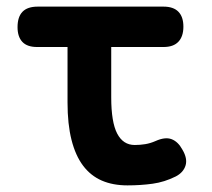

<svg xmlns="http://www.w3.org/2000/svg" viewBox="-20 -550 640 580"><path d="M474 -530Q504 -530 519 -514.5Q534 -499 534 -469.5Q534 -440 519 -424Q504 -408 474 -408H316V-256Q316 -181 334 -146.5Q352 -112 387 -112Q403 -112 418.5 -114.5Q434 -117 450 -124Q479 -137 498.5 -129.5Q518 -122 531 -98Q547 -71 540.5 -50Q534 -29 511 -17Q477 0 441 5Q405 10 365 10Q321 10 287.5 -4.5Q254 -19 231 -49.5Q208 -80 196 -127.5Q184 -175 184 -240V-408H92Q62 -408 47.5 -423.5Q33 -439 33 -468Q33 -499 48 -514.5Q63 -530 94 -530Z"/></svg>

Font: Maple Mono
Style: Bold
Weight: 700
Monospace: yes
Designer: subframe7536
Version: Version 7.200